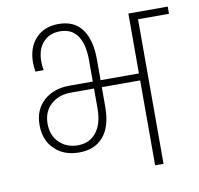

<svg xmlns="http://www.w3.org/2000/svg" viewBox="-82 -835 957 922"><g transform="rotate(-10 396.5 -374.5)"><path d="M793 -740V-705H642V0H601V-414H414V-319Q414 -223 372 -173.5Q330 -124 253 -124Q179 -124 133.5 -168.5Q88 -213 88 -286Q88 -361 136.5 -404.5Q185 -448 263 -448H376V-553Q376 -629 348 -671Q320 -713 262 -713Q211 -713 180 -679Q149 -645 149 -585Q149 -563 153 -543H113Q109 -571 109 -586Q109 -661 150.5 -705Q192 -749 261 -749Q338 -749 376 -696.5Q414 -644 414 -549V-448H601V-740ZM376 -414H264Q203 -414 165 -379Q127 -344 127 -286Q127 -229 162.5 -194Q198 -159 253 -159Q310 -159 343 -200.5Q376 -242 376 -317Z"/></g></svg>

Font: Fz Poppins ExtLt
Style: Regular
Weight: 200
Designer: Ninad Kale (Devanagari), Jonny Pinhorn (Latin)
Foundry: Indian Type Foundry
Version: Vit hóa bi Vntype.Com & FontZin.Com